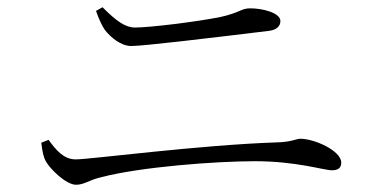

<svg xmlns="http://www.w3.org/2000/svg" viewBox="-20 -623 1040 530"><path d="M754 -565C754 -588 704 -600 671 -600C645 -600 643 -588 588 -576C524 -563 393 -547 353 -547C326 -547 302 -564 263 -603L245 -593C254 -568 260 -555 269 -541C285 -520 314 -496 342 -496C376 -496 551 -517 724 -538C744 -541 754 -551 754 -565ZM107 -177C118 -157 162 -113 190 -113C213 -113 225 -126 260 -134C367 -162 574 -178 684 -178C798 -178 874 -153 896 -153C913 -153 922 -159 922 -174C922 -207 848 -240 809 -240C798 -240 785 -231 745 -230C532 -223 228 -183 189 -183C155 -183 134 -210 114 -237L94 -229C97 -204 100 -189 107 -177Z"/></svg>

Font: Noto Serif CJK JP Light
Style: Regular
Weight: 300
Designer: Ryoko NISHIZUKA 西塚涼子 (kana & ideographs); Frank Grießhammer (Latin, Greek & Cyrillic); Wenlong ZHANG 张文龙 (bopomofo); San
Foundry: Adobe Systems Incorporated
Version: Version 1.001;PS 1.001;hotconv 16.6.54;makeotf.lib2.5.65590